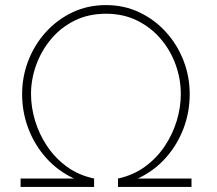

<svg xmlns="http://www.w3.org/2000/svg" viewBox="-20 -735 855 755"><path d="M61 0V-33H271Q207 -63 161.5 -114Q116 -165 91.5 -229.5Q67 -294 67 -365Q67 -434 91.5 -497Q116 -560 160.5 -609Q205 -658 265 -686.5Q325 -715 397 -715Q468 -715 528 -686.5Q588 -658 632.5 -609Q677 -560 701.5 -497Q726 -434 726 -365Q726 -294 701.5 -229.5Q677 -165 631.5 -114Q586 -63 522 -33H733V0H444V-33Q504 -46 550 -79.5Q596 -113 627.5 -160Q659 -207 675 -260Q691 -313 691 -365Q691 -424 671 -480Q651 -536 612.5 -581.5Q574 -627 519.5 -654Q465 -681 397 -681Q328 -681 273.5 -654Q219 -627 181 -581.5Q143 -536 122.5 -480Q102 -424 102 -365Q102 -313 118 -260Q134 -207 165.5 -160Q197 -113 243 -79.5Q289 -46 350 -33V0Z"/></svg>

Font: Raleway ExtraLight
Style: Italic
Weight: 200
Italic angle: -12°
Designer: Matt McInerney, Pablo Impallari, Rodrigo Fuenzalida
Foundry: Matt McInerney, Pablo Impallari, Rodrigo Fuenzalida
Version: Version 4.026